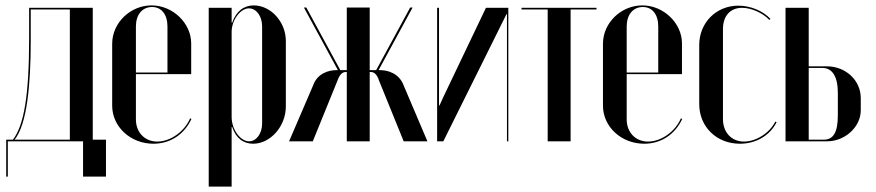

<svg xmlns="http://www.w3.org/2000/svg" viewBox="-20 -524 3248 712"><path d="M9 131V0H288V131H373V-6H324V-495H88V-384C88 -169 69 -60 28 -6H3V131ZM34 -6C80 -62 94 -209 94 -373V-489H239V-6Z M396 -362V-132C396 -54 464 9 549 9C611 9 663 -25 690 -83L685 -85C664 -36 612 1 563 1C517 1 484 -33 484 -81V-249H689V-363C689 -438 621 -504 542 -504C463 -504 396 -439 396 -362ZM484 -255V-426C484 -469 507 -498 544 -498C579 -498 601 -470 601 -426V-255Z M754 168H839V-53H841C855 -11 883 9 919 9C982 9 1040 -55 1040 -129V-372C1040 -443 984 -504 921 -504C885 -504 856 -483 841 -440H839V-495H754ZM839 -90V-406C839 -449 871 -493 903 -493C931 -493 952 -464 952 -426V-66C952 -29 931 0 904 0C871 0 839 -44 839 -90Z M1477 0H1565L1477 -207C1460 -253 1417 -264 1388 -264H1384L1510 -496H1501L1375 -264H1351V-496H1266V-264H1242L1116 -496H1107L1233 -264H1229C1200 -264 1157 -253 1141 -207L1052 0H1140L1231 -224C1240 -249 1250 -257 1263 -257H1266V0H1351V-257H1355C1367 -257 1378 -249 1386 -224Z M1782 -495 1623 -162 1610 -133H1608V-495H1601V0H1624L1858 -471H1860V0H1865V-495Z M2192 -495H1914V-489H2011V0H2096V-489H2192Z M2216 -362V-132C2216 -54 2284 9 2369 9C2431 9 2483 -25 2510 -83L2505 -85C2484 -36 2432 1 2383 1C2337 1 2304 -33 2304 -81V-249H2509V-363C2509 -438 2441 -504 2362 -504C2283 -504 2216 -439 2216 -362ZM2304 -255V-426C2304 -469 2327 -498 2364 -498C2399 -498 2421 -470 2421 -426V-255Z M2573 -357V-138C2573 -54 2637 9 2724 9C2783 9 2835 -21 2860 -71L2855 -73C2834 -31 2784 1 2739 1C2693 1 2661 -33 2661 -82V-416C2661 -465 2688 -495 2732 -495C2766 -495 2809 -476 2833 -450L2837 -454C2809 -484 2763 -503 2718 -503C2636 -503 2573 -440 2573 -357Z M2979 -278V-495H2893V0H3048C3112 0 3172 -52 3172 -115V-160C3172 -228 3114 -278 3047 -278ZM3087 -97C3087 -32 3070 -6 3034 -6H2979V-272H3030C3066 -272 3087 -241 3087 -179Z"/></svg>

Font: Moniqa SemBd Display
Style: Regular
Weight: 600
Designer: Rajesh Rajput
Foundry: Rajesh Rajput
Version: Version 1.000